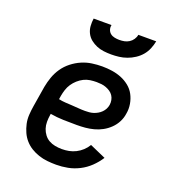

<svg xmlns="http://www.w3.org/2000/svg" viewBox="-137 -855 874 969"><g transform="rotate(20 300.0 -371.0)"><path d="M274 8Q250 8 226 5.5Q202 3 179.5 -4.5Q157 -12 137.5 -24Q118 -36 103 -53Q88 -70 78.5 -91Q69 -112 64 -135Q59 -158 60.5 -182.5Q62 -207 66 -231L84 -341Q89 -368 98.5 -395Q108 -422 124.5 -446Q141 -470 164.5 -488.5Q188 -507 214.5 -518.5Q241 -530 269 -534Q297 -538 324 -538Q351 -538 377.5 -534Q404 -530 427.5 -520.5Q451 -511 471 -495Q491 -479 503 -456.5Q515 -434 519.5 -407.5Q524 -381 519 -355Q516 -332 505 -310.5Q494 -289 476.5 -272Q459 -255 438 -243.5Q417 -232 394 -226Q371 -220 348.5 -218Q326 -216 303 -216Q268 -216 232 -217Q196 -218 161 -224L160 -217Q157 -199 157 -180Q157 -161 162.5 -144.5Q168 -128 178.5 -114Q189 -100 204 -91.5Q219 -83 237 -79.5Q255 -76 274 -76Q293 -76 311.5 -79.5Q330 -83 348 -92Q366 -101 381 -115Q396 -129 406 -146L492 -108Q474 -80 450 -57Q426 -34 396.5 -19Q367 -4 336 2Q305 8 274 8ZM318 -297Q329 -297 340.5 -298Q352 -299 363 -302.5Q374 -306 384.5 -312Q395 -318 403.5 -326.5Q412 -335 417.5 -345.5Q423 -356 425 -368Q427 -381 424.5 -394Q422 -407 415 -417.5Q408 -428 397.5 -435Q387 -442 375 -446.5Q363 -451 350 -452.5Q337 -454 324 -454Q307 -454 289.5 -451.5Q272 -449 256 -441Q240 -433 226 -420.5Q212 -408 202 -393Q192 -378 186.5 -361Q181 -344 178 -327L175 -308Q193 -304 210.5 -303Q228 -302 246 -301Q264 -300 282 -298.5Q300 -297 318 -297ZM345 -610Q324 -610 304 -612.5Q284 -615 266 -622.5Q248 -630 233 -642Q218 -654 209 -671.5Q200 -689 198.5 -709.5Q197 -730 200 -750H296Q293 -737 297 -725Q301 -713 310.5 -705.5Q320 -698 333 -695.5Q346 -693 358 -693Q372 -693 385 -695.5Q398 -698 410 -705.5Q422 -713 430 -725Q438 -737 440 -750H536Q532 -729 523.5 -708.5Q515 -688 501 -671.5Q487 -655 468 -642.5Q449 -630 428 -622.5Q407 -615 386 -612.5Q365 -610 345 -610Z"/></g></svg>

Font: Iosevka Curly Slab MdEx
Style: Italic
Weight: 500
Width: 7
Italic angle: -9°
Monospace: yes
Designer: Belleve Invis
Foundry: Belleve Invis
Version: Version 11.0.0; ttfautohint (v1.8.3)